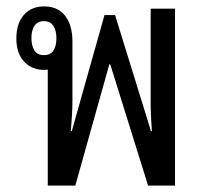

<svg xmlns="http://www.w3.org/2000/svg" viewBox="-20 -579 641 599"><path d="M129 0V-362Q124 -361 118 -361Q79 -361 55 -387Q31 -413 31 -459Q31 -505 54 -532Q77 -559 118 -559Q160 -559 183 -530Q206 -501 206 -449V-265Q206 -243 204.5 -219Q203 -195 201 -170H204L306 -532H339L451 -170H454Q452 -195 451 -219Q450 -243 450 -265V-552H526V0H442L324 -378H321L215 0ZM117 -407Q137 -407 146.5 -421Q156 -435 156 -460Q156 -484 146.5 -498.5Q137 -513 117 -513Q97 -513 87.5 -498.5Q78 -484 78 -460Q78 -436 87.5 -421.5Q97 -407 117 -407Z"/></svg>

Font: Noto Sans Thai Looped Condensed
Style: Regular
Weight: 400
Width: 3
Designer: Sasikarn Vongin, Ben Mitchell
Foundry: The Fontpad Ltd
Version: Version 1.001; ttfautohint (v1.8.4.7-5d5b)